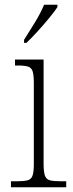

<svg xmlns="http://www.w3.org/2000/svg" viewBox="-20 -786 306 806"><path d="M26 0V-25H48Q80 -25 95.5 -29Q111 -33 116.5 -48.5Q122 -64 122 -98V-437Q122 -471 117 -486.5Q112 -502 97.5 -506.5Q83 -511 55 -511H43V-536H163V-99Q163 -65 168.5 -49Q174 -33 190 -29Q206 -25 238 -25H258V0ZM81 -619Q103 -653 127 -692.5Q151 -732 165 -766H221V-756Q210 -739 187 -711Q164 -683 138 -654.5Q112 -626 91 -606H81Z"/></svg>

Font: Noto Serif Armenian SemiCondensed ExtraLight
Style: Regular
Weight: 200
Width: 4
Designer: Monotype Design Team
Foundry: Monotype Imaging Inc.
Version: Version 2.008; ttfautohint (v1.8.4.7-5d5b)